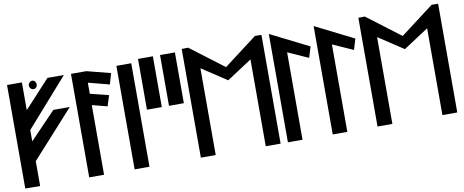

<svg xmlns="http://www.w3.org/2000/svg" viewBox="-73 -1234 3755 1553"><g transform="rotate(-10 1804.0 -457.0)"><path d="M149 -10V-214L496 -598H361L149 -377V-470L494 -861H359L149 -633V-861H27V-11ZM233 -791C251 -791 264 -806 264 -825C264 -844 251 -860 233 -860C215 -860 200 -843 200 -825C200 -807 215 -791 233 -791Z M552 -10H674V-582L798 -550L826 -637L674 -675V-766L847 -721L873 -810L678 -860H552Z M1047 -10V-860H925V-10Z M1229 -468V-885H1107V-468Z M1410 -468V-885H1288V-468Z M2002 -10H2124V-903L2071 -904L1797 -696L1522 -904L1469 -903V-10H1591V-723L1796 -588L2002 -723Z M2304 -10V-728L2472 -653L2499 -742L2184 -900V-10Z M2672 -10V-728L2840 -653L2867 -742L2552 -900V-10Z M3453 -10H3575V-903L3522 -904L3248 -696L2973 -904L2920 -903V-10H3042V-723L3247 -588L3453 -723Z"/></g></svg>

Font: Ny Stormning
Style: Fi
Weight: 300
Designer: Robert Jablonski, Mew Too
Foundry: Cannot Into Space Fonts
Version: Version 0.90